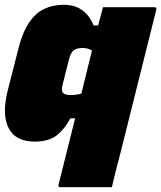

<svg xmlns="http://www.w3.org/2000/svg" viewBox="-20 -580 672 800"><path d="M409 -550H623Q634 -550 631 -539L484 49Q474 86 464.5 124Q455 162 446 200H232Q221 200 224 189Q241 120 258.5 51Q276 -18 293 -87H273Q251 -44 217.5 -17Q184 10 125 10Q45 10 16 -46Q-13 -102 12 -202L54 -367Q72 -442 100 -484Q128 -526 164.5 -543Q201 -560 244 -560Q284 -560 309 -546Q334 -532 348.5 -512.5Q363 -493 370 -474H389Q394 -493 399 -512Q404 -531 409 -550ZM242 -194Q249 -184 274 -184Q299 -184 319 -190Q330 -235 341 -279.5Q352 -324 363 -369Q349 -380 323 -380Q301 -380 288 -371Q275 -362 267 -331L240 -224Q235 -202 242 -194Z"/></svg>

Font: Recursive Mn Lnr St XBk
Style: Italic
Weight: 1000
Italic angle: -15°
Monospace: yes
Version: Version 1.079;hotconv 1.0.112;makeotfexe 2.5.65598; ttfautoh